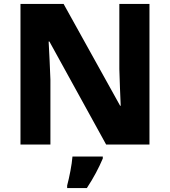

<svg xmlns="http://www.w3.org/2000/svg" viewBox="-20 -734 863 975"><path d="M739 0V-714H586V-383C587 -325 591 -254 593 -197H590L303 -714H84V0H236V-330C234 -391 230 -465 227 -523H231L519 0ZM502 71V61H348C345 102 332 167 321 208V221H421C456 168 481 120 502 71Z"/></svg>

Font: Noto Sans Arabic UI XBd
Style: Regular
Weight: 800
Designer: Monotype Design Team, Nadine Chahine and Nizar Qandah
Foundry: Monotype Imaging Inc.
Version: Version 2.010